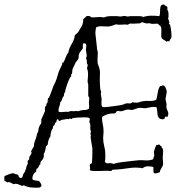

<svg xmlns="http://www.w3.org/2000/svg" viewBox="-43 -822 832 869"><path d="M144.5 16.6Q144.5 27.3 128.9 27.3H113.3Q93.8 27.3 81.1 23.4Q68.4 19.5 67.9 18.1Q67.4 16.6 64.5 16.6Q61.5 16.6 60.5 19Q59.6 21.5 47.9 15.6Q36.1 9.8 28.3 9.8Q20.5 9.8 18.6 11.7Q13.7 9.8 7.3 5.9Q1 2 -4.9 2L-9.8 3.9L-23.4 -4.9V-23.4Q-19.5 -27.3 -4.4 -32.7Q10.7 -38.1 16.6 -38.1L30.3 -33.2Q39.1 -33.2 41.5 -24.9Q43.9 -16.6 50.8 -16.6Q57.6 -16.6 59.1 -22.9Q60.5 -29.3 63 -34.7Q65.4 -40 68.4 -42.5Q71.3 -44.9 71.3 -51.8V-52.7L75.2 -56.6V-61.5Q75.2 -66.4 83 -82L82 -90.8Q82 -94.7 84.5 -96.2Q86.9 -97.7 88.4 -100.1Q89.8 -102.5 89.4 -106Q88.9 -109.4 90.3 -112.8Q91.8 -116.2 95.7 -121.1Q99.6 -126 99.6 -129.9Q99.6 -133.8 98.6 -133.8Q97.7 -133.8 97.7 -135.7Q97.7 -137.7 103 -147.5Q108.4 -157.2 110.4 -159.2Q110.4 -172.9 116.2 -187Q122.1 -201.2 125 -216.8Q130.9 -226.6 130.9 -232.9Q130.9 -239.3 133.8 -247.1Q136.7 -254.9 141.1 -260.3Q145.5 -265.6 143.6 -280.3Q159.2 -314.5 160.2 -317.9Q161.1 -321.3 160.2 -326.2Q159.2 -331.1 161.1 -336.9Q163.1 -342.8 165 -342.3Q167 -341.8 167 -351.6V-352.5L170.9 -355.5Q172.9 -360.4 172.9 -366.7Q172.9 -373 174.8 -377.9L178.7 -379.9L187.5 -401.4Q191.4 -410.2 194.8 -421.4Q198.2 -432.6 201.2 -437.5Q204.1 -442.4 208.5 -452.6Q212.9 -462.9 217.3 -479Q221.7 -495.1 226.1 -504.9Q230.5 -514.6 233.4 -520Q236.3 -525.4 238.3 -530.3Q238.3 -535.2 240.2 -539.1H244.1Q250 -549.8 254.4 -562.5Q258.8 -575.2 266.6 -585Q269.5 -602.5 278.8 -618.2Q288.1 -633.8 291.5 -643.6Q294.9 -653.3 294.4 -655.8Q293.9 -658.2 295.9 -661.6Q297.9 -665 303.2 -669.4Q308.6 -673.8 311.5 -677.7Q314.5 -681.6 315.9 -685.1Q317.4 -688.5 319.3 -691.4Q334 -709 334 -735.4Q339.8 -739.3 344.2 -744.6Q348.6 -750 355.5 -750Q362.3 -750 365.2 -747.6Q368.2 -745.1 373 -743.2H376L412.1 -745.1L425.8 -743.2Q428.7 -743.2 431.6 -744.1Q440.4 -749 461.9 -749H486.3L502.9 -747.1L519.5 -750L535.2 -747.1Q539.1 -747.1 546.9 -749H585Q601.6 -749 604.5 -745.1Q624 -751 643.1 -751Q662.1 -751 677.7 -749Q681.6 -753.9 681.6 -772.9Q681.6 -792 686.5 -797.9Q692.4 -801.8 697.3 -801.8H699.2Q701.2 -797.9 706.5 -795.9Q711.9 -793.9 713.9 -790.5Q715.8 -787.1 714.8 -784.7Q713.9 -782.2 713.9 -780.3Q719.7 -769.5 719.7 -761.7V-747.1Q719.7 -743.2 717.8 -739.3L723.6 -720.7Q723.6 -717.8 721.7 -715.8V-713.9Q721.7 -711.9 724.6 -711.9Q727.5 -711.9 729.5 -696.8Q731.4 -681.6 732.4 -675.8Q733.4 -669.9 733.4 -659.7Q733.4 -649.4 729 -645.5Q724.6 -641.6 723.6 -634.8L715.8 -635.7Q711.9 -635.7 710.9 -632.8Q706.1 -637.7 700.2 -640.6Q694.3 -643.6 688.5 -649.4Q686.5 -657.2 687 -663.6Q687.5 -669.9 687.5 -685.1Q687.5 -700.2 681.6 -706.1L677.7 -708Q673.8 -712.9 672.4 -713.9Q670.9 -714.8 665 -714.8L645.5 -713.9L631.8 -716.8L623 -715.8Q615.2 -715.8 600.6 -721.7Q592.8 -718.8 591.8 -717.3Q590.8 -715.8 580.1 -715.8L555.7 -714.8Q549.8 -714.8 546.9 -715.8L534.2 -710Q525.4 -711.9 515.6 -710.9Q505.9 -710 499 -710Q492.2 -710 481.4 -711.9Q456.1 -701.2 441.9 -702.1Q427.7 -703.1 413.6 -703.1Q399.4 -703.1 391.6 -697.3Q388.7 -682.6 388.7 -670.9L395.5 -609.4Q395.5 -598.6 397.9 -593.8Q400.4 -588.9 399.4 -576.7Q398.4 -564.5 398.4 -556.6V-542Q398.4 -535.2 402.3 -525.9Q406.2 -516.6 408.2 -506.8Q410.2 -497.1 409.2 -481Q408.2 -464.8 409.2 -440.9Q410.2 -417 412.6 -412.1Q415 -407.2 415 -403.3L413.1 -397.5L417 -374L416 -353.5Q416 -345.7 418.9 -339.8Q422.9 -336.9 427.7 -336.9Q438.5 -336.9 474.6 -341.8Q510.7 -346.7 515.1 -349.1Q519.5 -351.6 525.9 -353.5Q532.2 -355.5 541 -354Q549.8 -352.5 556.6 -359.4Q564.5 -357.4 574.2 -357.4Q584 -357.4 587.4 -359.4Q590.8 -361.3 603.5 -363.8Q616.2 -366.2 633.3 -365.2Q650.4 -364.3 664.1 -370.1Q667 -377.9 670.9 -402.3Q674.8 -426.8 683.6 -433.6Q683.6 -432.6 685.5 -432.6L694.3 -435.5Q702.1 -435.5 707 -423.8Q711.9 -412.1 711.9 -406.2L706.1 -374L710.9 -350.6L710 -338.9Q710 -331.1 714.4 -322.8Q718.8 -314.5 718.8 -307.6Q718.8 -300.8 715.8 -296.9L716.8 -295.9Q716.8 -293 713.4 -293.5Q710 -293.9 706.5 -293.9Q703.1 -293.9 702.6 -288.1Q702.1 -282.2 692.4 -282.2Q682.6 -282.2 677.2 -287.6Q671.9 -293 670.4 -300.8Q668.9 -308.6 668.5 -318.4Q668 -328.1 666 -335.9Q662.1 -337.9 657.2 -337.9H645.5L614.3 -332L592.8 -334Q582 -334 570.3 -329.1Q558.6 -324.2 552.7 -324.2L538.1 -326.2Q528.3 -326.2 519.5 -322.3Q510.7 -318.4 504.4 -318.4Q498 -318.4 490.2 -320.3Q485.4 -319.3 482.9 -314.9Q480.5 -310.5 475.6 -308.6H468.8Q442.4 -308.6 418.9 -293Q418 -276.4 421.9 -260.3Q425.8 -244.1 425.8 -226.6L423.8 -197.3Q423.8 -178.7 428.7 -160.2Q433.6 -141.6 433.6 -127.9V-105.5Q433.6 -97.7 431.6 -89.8Q437.5 -81.1 449.2 -83Q460.9 -85 469.7 -80.1Q487.3 -85.9 514.2 -88.9Q541 -91.8 556.6 -93.8Q572.3 -95.7 583.5 -96.7Q594.7 -97.7 614.3 -96.2Q633.8 -94.7 648.4 -100.6Q651.4 -101.6 651.4 -107.4L655.3 -118.2L653.3 -134.8Q653.3 -135.7 655.3 -140.6L658.2 -150.4Q663.1 -164.1 665 -165.5Q667 -167 670.4 -166Q673.8 -165 675.8 -168.9L681.6 -165L683.6 -161.1H686.5Q689.5 -158.2 688.5 -156.2Q687.5 -154.3 693.4 -149.4Q695.3 -140.6 695.3 -135.7L693.4 -107.4L695.3 -84Q695.3 -72.3 688.5 -62.5Q681.6 -52.7 679.7 -42L661.1 -37.1Q651.4 -37.1 651.4 -45.9V-65.4Q642.6 -69.3 627.4 -69.3Q612.3 -69.3 602.5 -60.5Q572.3 -66.4 535.6 -60.5Q499 -54.7 481.9 -54.7Q464.8 -54.7 463.9 -51.8Q462.9 -48.8 459 -47.9Q443.4 -49.8 427.7 -48.8Q412.1 -47.9 403.3 -47.9H388.7Q363.3 -47.9 363.3 -53.7L365.2 -60.5L363.3 -72.3Q363.3 -80.1 369.1 -81.5Q375 -83 373 -87.9Q375 -109.4 375 -125V-150.4L367.2 -199.2L368.2 -210.9Q368.2 -213.9 365.2 -216.8Q368.2 -216.8 367.2 -220.7Q366.2 -224.6 369.1 -225.6Q364.3 -237.3 365.7 -248.5Q367.2 -259.8 361.3 -269.5Q363.3 -278.3 363.3 -282.2V-286.1Q356.4 -291 344.7 -291L309.6 -290L291 -288.1Q285.2 -288.1 283.7 -285.6Q282.2 -283.2 279.3 -283.2Q276.4 -283.2 275.4 -286.1Q270.5 -286.1 268.6 -282.2L260.7 -284.2Q252 -281.2 241.2 -280.3Q230.5 -279.3 229.5 -274.4H227.5Q222.7 -274.4 222.2 -278.3Q221.7 -282.2 217.8 -282.2Q213.9 -282.2 213.4 -276.9Q212.9 -271.5 210.9 -267.6L207 -266.6L204.1 -256.8Q202.1 -254.9 200.7 -253.9Q199.2 -252.9 197.8 -250.5Q196.3 -248 196.8 -244.6Q197.3 -241.2 193.8 -237.8Q190.4 -234.4 187.5 -222.2Q184.6 -210 185.5 -205.1Q174.8 -191.4 172.9 -167Q169.9 -166 168.9 -163.6Q168 -161.1 165 -159.2Q162.1 -135.7 156.2 -127.9Q154.3 -123 155.3 -118.7Q156.2 -114.3 153.8 -107.4Q151.4 -100.6 145 -94.7Q138.7 -88.9 139.6 -78.1Q133.8 -75.2 131.8 -67.9Q129.9 -60.5 123 -58.6Q122.1 -54.7 121.1 -52.7Q120.1 -50.8 121.1 -45.9Q103.5 -35.2 103.5 -12.7Q105.5 -6.8 113.3 -5.9L126 -3.9Q130.9 -3.9 133.8 -2.9Q144.5 10.7 144.5 16.6ZM359.4 -361.3 361.3 -376Q361.3 -380.9 356.4 -387.7V-439.5Q352.5 -450.2 354 -461.9Q355.5 -473.6 355.5 -487.8Q355.5 -502 350.6 -513.7Q350.6 -514.6 354.5 -528.3Q349.6 -533.2 350.1 -542.5Q350.6 -551.8 345.7 -557.6Q349.6 -563.5 349.6 -571.3L345.7 -597.7L347.7 -612.3Q347.7 -619.1 345.7 -622.6Q343.8 -626 335.9 -626H334L332 -620.1V-603.5Q328.1 -596.7 323.2 -591.3Q318.4 -585.9 315.4 -578.6Q312.5 -571.3 313 -564.9Q313.5 -558.6 310.1 -553.2Q306.6 -547.9 304.2 -545.4Q301.8 -543 298.8 -538.1L293.9 -527.3Q284.2 -509.8 284.2 -501.5Q284.2 -493.2 282.2 -487.3L278.3 -484.4L279.3 -477.5Q279.3 -475.6 277.3 -474.6Q271.5 -469.7 261.7 -442.4Q252 -415 252 -407.2V-405.3L248 -401.4L246.1 -388.7Q243.2 -382.8 240.2 -379.9Q238.3 -375 236.8 -369.1Q235.4 -363.3 229.5 -359.4Q229.5 -348.6 225.6 -340.3Q221.7 -332 221.7 -322.3L222.7 -316.4Q225.6 -314.5 234.4 -314.5L257.8 -316.4L266.6 -315.4Q271.5 -319.3 281.2 -319.3L293.9 -318.4L301.8 -320.3L308.6 -318.4L323.2 -322.3Q332 -324.2 341.3 -324.2Q350.6 -324.2 359.4 -330.1Q360.4 -334 360.4 -340.8Z"/></svg>

Font: Mountains of Christmas
Style: Regular
Weight: 400
Designer: Crystal Kluge
Foundry: Font Diner, Inc DBA Tart Workshop
Version: Version 1.003